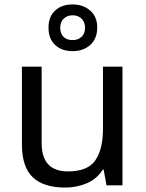

<svg xmlns="http://www.w3.org/2000/svg" viewBox="-20 -837 658 867"><path d="M533 -536V0H461L448 -71H444Q418 -29 372 -9.5Q326 10 274 10Q177 10 128 -36.5Q79 -83 79 -185V-536H168V-191Q168 -63 287 -63Q376 -63 410.5 -113Q445 -163 445 -257V-536ZM308 -606Q259 -606 229 -634Q199 -662 199 -712Q199 -762 229 -789.5Q259 -817 308 -817Q355 -817 387 -789.5Q419 -762 419 -713Q419 -662 387.5 -634Q356 -606 308 -606ZM308 -656Q333 -656 348.5 -671Q364 -686 364 -712Q364 -738 348 -753Q332 -768 308 -768Q284 -768 268 -753Q252 -738 252 -712Q252 -686 266.5 -671Q281 -656 308 -656Z"/></svg>

Font: Noto Sans Multani
Style: Regular
Weight: 400
Designer: Monotype Design Team
Foundry: Monotype Imaging Inc.
Version: Version 2.002; ttfautohint (v1.8.4.7-5d5b)